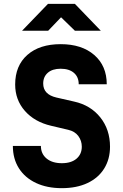

<svg xmlns="http://www.w3.org/2000/svg" viewBox="-20 -970 640 1000"><path d="M302 10Q225 10 167.5 -17Q110 -44 78.5 -93.5Q47 -143 47 -210H193Q193 -169 222.5 -144.5Q252 -120 302 -120Q351 -120 378.5 -143.5Q406 -167 406 -206Q406 -237 388 -261.5Q370 -286 335 -294L246 -315Q160 -335 109.5 -392.5Q59 -450 59 -530Q59 -628 122.5 -684Q186 -740 296 -740Q406 -740 471 -683.5Q536 -627 536 -531H390Q390 -569 365 -590.5Q340 -612 296 -612Q253 -612 229 -591Q205 -570 205 -535Q205 -478 274 -462L366 -441Q452 -422 502.5 -358.5Q553 -295 553 -206Q553 -141 522.5 -92Q492 -43 435.5 -16.5Q379 10 302 10ZM95 -810 230 -950H370L505 -810H370L298 -880L231 -810Z"/></svg>

Font: JetBrains Mono NL ExtraBold
Style: Regular
Weight: 800
Designer: Philipp Nurullin, Konstantin Bulenkov
Foundry: JetBrains
Version: Version 2.304; ttfautohint (v1.8.4.7-5d5b)